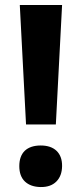

<svg xmlns="http://www.w3.org/2000/svg" viewBox="-20 -734 326 767"><path d="M206.1 -131.3Q228.5 -109.4 228 -70.3Q227.5 -31.2 205.1 -8.8Q182.6 13.7 142.6 13.2Q102.5 12.7 79.6 -8.8Q57.1 -30.3 57.1 -70.3Q57.1 -110.4 79.1 -131.8Q101.6 -152.8 142.6 -152.8Q183.6 -152.8 206.1 -131.3ZM203.1 -236.8H84L59.1 -713.9H228Z"/></svg>

Font: OpenSansHebrew-Bold
Style: Bold
Weight: 700
Foundry: Ascender Corporation, Yanek Iontef
Version: Version 2.001;PS 002.001;hotconv 1.0.70;makeotf.lib2.5.58329